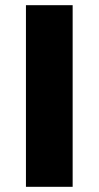

<svg xmlns="http://www.w3.org/2000/svg" viewBox="-20 -720 380 740"><path d="M80 0V-700H260V0Z"/></svg>

Font: Golos Text
Style: Bold
Weight: 700
Designer: A.Korolkova, Vitaly Kuzmin
Foundry: ParaType Ltd
Version: Version 2.004